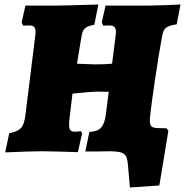

<svg xmlns="http://www.w3.org/2000/svg" viewBox="-20 -672 822 853"><path d="M700 -510C707 -548 717 -556 765 -564L782 -652C751 -650 690 -648 635 -647H449L432 -572L439 -558C445 -558 457 -559 465 -559C486 -559 495 -552 495 -529C495 -523 494 -516 493 -508L478 -389C457 -387 436 -386 399 -386L322 -389L342 -510C348 -545 358 -554 399 -562L417 -652C321 -649 250 -647 219 -647H93L76 -572L83 -558L108 -559C129 -559 138 -553 138 -530C138 -524 137 -517 136 -508L93 -162C86 -106 73 -91 21 -80L3 5C72 2 133 0 165 0C194 0 274 2 326 4L345 -80L338 -90C333 -88 321 -87 312 -87C293 -87 287 -95 287 -119C287 -129 288 -143 290 -156L302 -256C349 -261 398 -265 410 -265L463 -264L450 -162C443 -108 423 -87 377 -86L359 1C391 1 436 1 472 0C541 2 545 14 550 78L557 161L688 152L728 -91L720 -102L683 -103C651 -104 644 -110 646 -148C652 -211 683 -422 700 -510Z"/></svg>

Font: Alegreya SC Black
Style: Italic
Weight: 900
Italic angle: -7°
Designer: Juan Pablo del Peral
Foundry: Huerta Tipografica
Version: Version 2.007;PS 002.007;hotconv 1.0.88;makeotf.lib2.5.64775